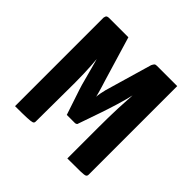

<svg xmlns="http://www.w3.org/2000/svg" viewBox="-136 -623 745 745"><g transform="rotate(45 237.0 -250.0)"><path d="M42 0V-486Q42 -486 44 -493Q46 -500 59 -500H164L218 -320Q223 -304 227 -291Q231 -278 233.5 -268.5Q236 -259 237.5 -253.5Q239 -248 239 -248Q238 -249 241.5 -269Q245 -289 255 -321L303 -486Q307 -494 310 -497Q313 -500 321 -500H432V-14Q432 -7 427 -4Q422 -1 400.5 -0.5Q379 0 329 0V-170Q329 -232 331 -278.5Q333 -325 335 -352Q333 -342 328 -323.5Q323 -305 317 -285Q311 -265 305 -247Q299 -229 296 -220L262 -122Q258 -118 253 -118H208L174 -220Q171 -228 167 -242.5Q163 -257 158 -276Q153 -295 147.5 -315Q142 -335 137 -353Q137 -353 137 -352Q137 -351 137 -351Q140 -324 141.5 -278Q143 -232 142 -172L141 -14Q141 -7 135 -4.5Q129 -2 108 -1Q87 0 42 0Z"/></g></svg>

Font: Yanone Kaffeesatz ExtraLight
Style: Regular
Weight: 200
Designer: Yanone (Cyrillic: Daniel Pouzeot, Huerta Tipografica, and Cyreal)
Foundry: Yanone
Version: Version 2.003